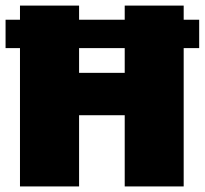

<svg xmlns="http://www.w3.org/2000/svg" viewBox="-20 -670 736 690"><path d="M0 -497.1V-599.1H51.8V-649.9H264.2V-599.1H428.2V-649.9H640.1V-599.1H695.8V-497.1H640.1V0H428.2V-255.9H264.2V0H51.8V-497.1ZM264.2 -408.2H428.2V-497.1H264.2Z"/></svg>

Font: Apfel Grotezk Satt
Style: Regular
Weight: 900
Designer: Luigi Gorlero
Foundry: © 2023, Luigi Gorlero & Collletttivo
Version: Version 2.000;Glyphs 3.2 (3217)